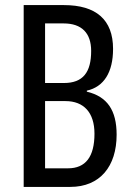

<svg xmlns="http://www.w3.org/2000/svg" viewBox="-20 -734 517 754"><path d="M231 -714H73V0H256C373 0 438 -81 438 -205C438 -301 401 -355 321 -374V-378C388 -393 424 -450 424 -542C424 -657 357 -714 231 -714ZM231 -408H157V-642H230C301 -642 338 -604 338 -534C338 -450 306 -408 231 -408ZM157 -337H237C309 -337 351 -292 351 -209C351 -118 316 -73 247 -73H157Z"/></svg>

Font: Noto Sans Lao Looped ExtraCondensed
Style: Regular
Weight: 400
Width: 2
Designer: Mark Frömberg, Ben Mitchell
Foundry: The Fontpad Ltd
Version: Version 1.003